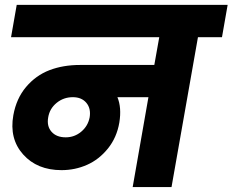

<svg xmlns="http://www.w3.org/2000/svg" viewBox="-20 -760 945 780"><path d="M247.1 -202.1Q282.7 -202.1 310.1 -225.1Q337.4 -248 344.2 -283.2Q350.1 -319.3 330.8 -342.3Q311.5 -365.2 275.9 -365.2Q238.3 -365.2 210 -342Q181.6 -318.8 175.8 -283.2Q169.4 -247.6 189.2 -224.9Q209 -202.1 247.1 -202.1ZM24.9 -608.9 47.9 -740.2H904.8L881.8 -608.9H784.2L676.8 0H519L583 -365.2H457Q474.6 -322.8 464.8 -262.2Q454.6 -201.7 418.5 -156.7Q382.3 -111.8 333.5 -90.3Q284.7 -68.8 230 -68.8Q130.9 -68.8 74 -132.6Q17.1 -196.3 34.2 -292Q46.4 -359.9 85.9 -406.7Q125.5 -453.6 180.9 -474.9Q236.3 -496.1 305.2 -496.1H606.9L627 -608.9Z"/></svg>

Font: Poppins
Style: Bold Italic
Weight: 700
Italic angle: -10°
Designer: Ninad Kale (Devanagari), Jonny Pinhorn (Latin)
Foundry: Indian Type Foundry
Version: Version 3.200;PS 1.000;hotconv 16.6.54;makeotf.lib2.5.65590